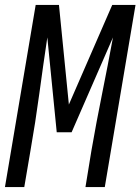

<svg xmlns="http://www.w3.org/2000/svg" viewBox="-29 -755 567 775"><path d="M-9 0 115 -735H209L249 -333L424 -735H518L394 0H316L340 -147Q360 -262 383 -376Q406 -490 427 -604L260 -221H200L162 -604Q145 -490 129.5 -375.5Q114 -261 94 -147L69 0Z"/></svg>

Font: iosevka_custom_sans_ss08
Style: Italic
Weight: 400
Italic angle: -10°
Designer: Belleve Invis
Foundry: Belleve Invis
Version: Version 10.3.0; ttfautohint (v1.8.3)